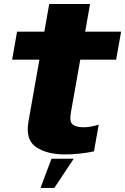

<svg xmlns="http://www.w3.org/2000/svg" viewBox="-20 -748 613 940"><path d="M296 8Q370 8 440 -7L463.5 -138Q425 -125 388 -125Q353 -125 336 -138.5Q319 -152 327 -197L373 -456H548.5L573 -593H397L421 -728.5H221L197 -593H63.5L39.5 -456H173L119.5 -154Q103.5 -63 157.2 -27.5Q211 8 296 8ZM178.5 172H246L341 29H232Z"/></svg>

Font: Anybody UltraCondensed Thin ExtraBold
Style: Italic
Weight: 800
Italic angle: -10°
Version: Version 1.111